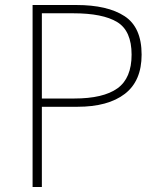

<svg xmlns="http://www.w3.org/2000/svg" viewBox="-20 -746 638 766"><path d="M110 0V-726H285Q409 -726 477 -681.5Q545 -637 545 -528Q545 -423 478 -371.5Q411 -320 289 -320H147V0ZM147 -353H276Q392 -353 448.5 -393.5Q505 -434 505 -528Q505 -623 447.5 -658Q390 -693 272 -693H147Z"/></svg>

Font: Source Han Sans SC ExtraLight
Style: Regular
Weight: 250
Designer: Ryoko NISHIZUKA 西塚涼子 (kana, bopomofo & ideographs); Paul D. Hunt (Latin, Greek & Cyrillic); Sandoll Communications 산돌커뮤니
Foundry: Adobe
Version: Version 2.004;hotconv 1.0.118;makeotfexe 2.5.65603